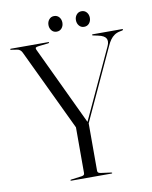

<svg xmlns="http://www.w3.org/2000/svg" viewBox="-90 -890 758 957"><g transform="rotate(-10 289.0 -411.5)"><path d="M326 -263.5 264.5 -251.5 65 -670.5Q61 -679 54.5 -684Q48 -689 39.5 -690L10.5 -694.5Q8 -695 7 -695.8Q6 -696.5 6 -697.5Q6 -699 7 -699.5Q8 -700 10.5 -700H198Q200.5 -700 201.8 -699.5Q203 -699 203 -698Q203 -694.5 197.5 -694L149 -688.5Q136.5 -687 133.8 -684Q131 -681 134 -673.5L324 -272L320 -268.5L487 -629Q497.5 -652.5 489.2 -667.2Q481 -682 450.5 -688.5L425 -694Q422.5 -694.5 421.5 -695.2Q420.5 -696 420.5 -697Q420.5 -698.5 421.8 -699.2Q423 -700 424.5 -700H573Q575.5 -700 576.2 -699.2Q577 -698.5 577 -697Q577 -696 576 -695Q575 -694 572.5 -693L562.5 -691Q545 -688 532.5 -679.5Q520 -671 511 -658.2Q502 -645.5 494.5 -628.5ZM261.5 -263 327.5 -268.5V-27Q327.5 -20 331 -17Q334.5 -14 342.5 -12.5L395 -5.5Q400 -4 400 -3Q400 -1.5 399.2 -0.8Q398.5 0 396 0H192.5Q190.5 0 189.5 -1Q188.5 -2 188.5 -2.5Q188.5 -5 192.5 -5.5L246 -12.5Q255 -14 258.2 -17Q261.5 -20 261.5 -26.5ZM250 -744Q234.5 -744 224.8 -755.5Q215 -767 215 -783.5Q215 -800 224.8 -811.5Q234.5 -823 250 -823Q266 -823 275.8 -811.5Q285.5 -800 285.5 -783.5Q285.5 -767 275.8 -755.5Q266 -744 250 -744ZM389 -744Q373.5 -744 363.8 -755.5Q354 -767 354 -784Q354 -800 363.8 -811.5Q373.5 -823 389 -823Q405 -823 414.8 -811.5Q424.5 -800 424.5 -783.5Q424.5 -767 414.8 -755.5Q405 -744 389 -744Z"/></g></svg>

Font: Fraunces 120pt Light
Style: Regular
Weight: 300
Version: Version 1.000;[b76b70a41]